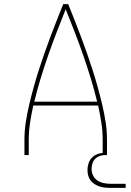

<svg xmlns="http://www.w3.org/2000/svg" viewBox="-20 -755 640 935"><path d="M99 0V-74Q99 -117 105.5 -159.5Q112 -202 122 -244.5Q132 -287 143.5 -328.5Q155 -370 168 -411Q181 -452 195.5 -493Q210 -534 225 -574.5Q240 -615 256 -655Q272 -695 288 -735H312Q328 -695 344 -655Q360 -615 375 -574.5Q390 -534 404.5 -493Q419 -452 432 -411Q445 -370 456.5 -328.5Q468 -287 478 -244.5Q488 -202 494.5 -159.5Q501 -117 501 -74V0H480V-74Q480 -116 473.5 -158Q467 -200 458 -241H142Q133 -200 126.5 -158Q120 -116 120 -74V0ZM147 -260H453Q439 -318 421.5 -375Q404 -432 384.5 -488Q365 -544 343.5 -599.5Q322 -655 300 -710Q278 -655 256.5 -599.5Q235 -544 215.5 -488Q196 -432 178.5 -375Q161 -318 147 -260ZM517 160Q504 160 490.5 158.5Q477 157 464.5 153Q452 149 440.5 141.5Q429 134 421 123.5Q413 113 409.5 100Q406 87 406 73Q406 56 411.5 39.5Q417 23 429.5 11Q442 -1 458.5 -6Q475 -11 492 -11V0Q479 0 466 4.5Q453 9 443.5 18.5Q434 28 430 41.5Q426 55 426 68Q426 85 433.5 100Q441 115 454.5 124Q468 133 484.5 136.5Q501 140 517 140H592V160Z"/></svg>

Font: Zed Sans Thin Extended
Style: Regular
Weight: 100
Width: 7
Designer: Belleve Invis
Foundry: Belleve Invis
Version: Version 1.0.0; ttfautohint (v1.8.4)